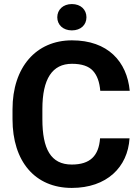

<svg xmlns="http://www.w3.org/2000/svg" viewBox="-20 -921 694 951"><path d="M475.6 -235.8C469.2 -149.4 426.8 -106 335.4 -106C231.4 -106 189.9 -183.6 189.9 -330.6V-380.9C189.9 -530.3 238.8 -605 336.4 -605C384.8 -605 419.4 -593.3 440.4 -570.3C461.4 -547.4 473.1 -514.2 476.6 -471.2H622.6C608.9 -616.2 514.2 -721.2 336.4 -721.2C158.7 -721.2 42 -587.9 42 -379.9V-330.6C42 -121.6 153.3 9.8 335.4 9.8C508.8 9.8 612.8 -92.8 621.6 -235.8ZM263.7 -835.4C263.7 -797.9 292.5 -770.5 335.9 -770.5C380.4 -770.5 408.2 -797.9 408.2 -835.4C408.2 -873 380.4 -900.9 335.9 -900.9C292.5 -900.9 263.7 -873 263.7 -835.4Z"/></svg>

Font: Vazirmatn
Style: Bold
Weight: 700
Designer: Saber Rastikerdar
Foundry: Saber Rastikerdar
Version: Version 33.003